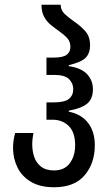

<svg xmlns="http://www.w3.org/2000/svg" viewBox="-20 -780 462 810"><path d="M208 10Q149 10 110.5 -13Q72 -36 53.5 -74Q35 -112 35 -156Q35 -188 44 -219H121Q119 -208 117.5 -196Q116 -184 116 -171Q116 -144 124 -119Q132 -94 152.5 -77.5Q173 -61 208 -61Q252 -61 274.5 -91.5Q297 -122 297 -167Q297 -222 270 -248.5Q243 -275 201 -275H176V-348H205Q253 -348 271 -363Q289 -378 289 -404Q289 -428 271.5 -446Q254 -464 208 -464H176V-537H205Q246 -537 261.5 -549Q277 -561 277 -582Q277 -605 263 -620Q249 -635 230 -648Q213 -660 195.5 -674Q178 -688 166.5 -708.5Q155 -729 155 -760H236Q236 -737 252.5 -721.5Q269 -706 293 -689Q317 -673 338.5 -650Q360 -627 360 -589Q360 -556 342 -537Q324 -518 270 -505V-501Q324 -493 348 -466.5Q372 -440 372 -404Q372 -363 348 -343Q324 -323 270 -313V-309Q324 -298 352 -261Q380 -224 380 -167Q380 -91 337 -40.5Q294 10 208 10Z"/></svg>

Font: Noto Sans Georgian ExtraCondensed
Style: Regular
Weight: 400
Width: 2
Designer: Monotype Design Team, Akaki Razmadze
Foundry: Google LLC
Version: Version 2.005; ttfautohint (v1.8.4.7-5d5b)